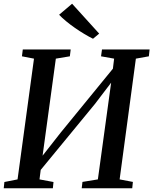

<svg xmlns="http://www.w3.org/2000/svg" viewBox="-21 -1008 821 1028"><path d="M-1 0 2.5 -33.5 73 -47.5 161 -694 96.5 -706.5 101 -743H357.5L353 -706.5L278 -694L201 -130.5L180 -140L303.5 -297.5L614 -677.5L578 -595L590 -694L520 -706.5L525 -743H780L776 -706.5L706.5 -694L619.5 -47.5L690.5 -34L687 0H416.5L420.5 -34L503 -47.5L579.5 -605L602 -602L487 -451L165.5 -60L201.5 -134L190.5 -47.5L265.5 -33.5L262 0ZM477 -800.5Q456.5 -810.5 431 -825.8Q405.5 -841 380 -858.8Q354.5 -876.5 332.2 -895Q310 -913.5 295.5 -929L365 -988L510 -828Z"/></svg>

Font: Merriweather 60pt Medium
Style: Italic
Weight: 500
Italic angle: -7.8°
Version: Version 2.101